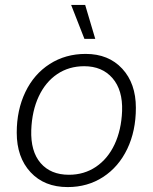

<svg xmlns="http://www.w3.org/2000/svg" viewBox="-20 -750 621 780"><path d="M48 -211Q48 -303 83 -376Q118 -449 182 -490Q246 -531 328 -531Q421 -531 476.5 -471Q532 -411 532 -312Q532 -218 497 -145Q462 -72 399 -31Q336 10 255 10Q160 10 104 -50.5Q48 -111 48 -211ZM476 -299Q479 -384 437 -432.5Q395 -481 322 -481Q260 -481 212.5 -449Q165 -417 137.5 -358.5Q110 -300 107 -222Q104 -135 145 -87.5Q186 -40 260 -40Q322 -40 370 -72.5Q418 -105 445.5 -163.5Q473 -222 476 -299ZM269 -730H326L367 -592H323Z"/></svg>

Font: Mona Sans Light
Style: Italic
Weight: 300
Italic angle: -11.7°
Designer: Deni Anggara
Foundry: GitHub
Version: Version 2.000